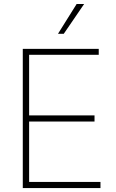

<svg xmlns="http://www.w3.org/2000/svg" viewBox="-20 -955 589 975"><path d="M95.7 -707H481.4V-676.8H127.9V-369.1H460V-337.9H127.9V-31.2H490.2V0H95.7ZM369.1 -934.6H407.2L303.7 -783.2H274.4Z"/></svg>

Font: Pretendard Thin
Style: Regular
Weight: 100
Designer: Base glyphs from Inter by Rasmus Andersson; Hangeul glyphs from Noto Sans CJK(Source Han Sans) by Jang Soo-young and Kan
Foundry: Kil Hyung-jin
Version: Version 1.309